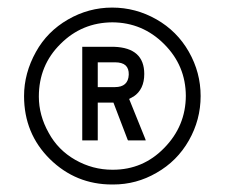

<svg xmlns="http://www.w3.org/2000/svg" viewBox="-20 -741 607 514"><path d="M241.7 -574.2V-507.8H287.6Q323.2 -507.8 324.7 -541Q325.2 -557.6 316.2 -565.9Q307.1 -574.2 287.6 -574.2ZM202.6 -615.7H285.6Q366.2 -612.8 366.2 -543Q366.2 -501.5 337.4 -482.4H336.9L325.7 -476.1L369.1 -368.7L370.1 -365.2H366.7H324.2H322.8L321.8 -366.7L283.7 -466.3H241.7V-367.7V-365.2H239.3H202.6H200.2V-367.7V-613.3V-615.7ZM84 -482.4Q84 -432.1 110.4 -385.3Q135.3 -339.4 181.6 -313Q228 -286.6 280.8 -286.6Q281.2 -286.6 282.2 -286.6Q362.8 -286.6 419.4 -344.7Q477.1 -403.3 477.5 -484.4Q477.1 -565.4 419.4 -623Q361.8 -680.7 280.8 -681.2Q199.2 -680.7 142.1 -623.5Q84 -566.4 84 -482.4ZM76.2 -602.1Q106.4 -656.7 161.9 -688.7Q217.3 -720.7 280.3 -720.7Q343.3 -720.7 398.7 -689.2Q454.1 -657.7 485.6 -602.3Q517.1 -546.9 517.1 -483.9Q517.1 -420.4 485.6 -365Q454.1 -309.6 398.9 -278.3Q345.2 -247.1 283.2 -247.1Q282.2 -247.1 281.2 -247.1Q280.8 -247.1 279.8 -247.1Q183.1 -247.1 113.8 -314.9Q44.4 -383.3 44.4 -483.9Q44.4 -544.9 76.2 -602.1Z"/></svg>

Font: MAUL
Style: Regular
Weight: 400
Designer: MAUL
Version: Version 1.0; 2020; ttfautohint (v1.8.3)